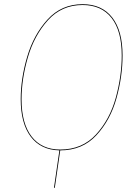

<svg xmlns="http://www.w3.org/2000/svg" viewBox="-20 -710 662 918"><path d="M566 -445Q566 -345 537 -240.5Q508 -136 441 -63.5Q374 9 268 9L242 188H238L264 9Q175 7 127 -56.5Q79 -120 79 -236Q79 -334 110 -439Q141 -544 207.5 -617Q274 -690 375 -690Q467 -690 516.5 -626.5Q566 -563 566 -445ZM562 -445Q562 -562 513.5 -624Q465 -686 375 -686Q275 -686 209.5 -613.5Q144 -541 113.5 -436.5Q83 -332 83 -235Q83 -120 131 -57.5Q179 5 268 5Q373 5 439 -67Q505 -139 533.5 -242.5Q562 -346 562 -445Z"/></svg>

Font: Fira Sans Condensed Four
Style: Italic
Weight: 100
Width: 3
Italic angle: -8°
Designer: bBox Type GmbH & Carrois Corporate GbR & Edenspiekermann AG
Foundry: bBox Type GmbH & Carrois Corporate GbR & Edenspiekermann AG
Version: Version 4.301